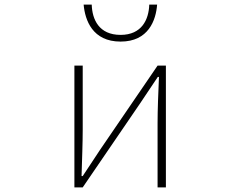

<svg xmlns="http://www.w3.org/2000/svg" viewBox="-20 -811 1040 831"><path d="M302 0H338L586 -363C608 -396 641 -445 663 -478H668C665 -407 662 -336 662 -277V0H698V-527H662L414 -164C392 -131 360 -82 338 -49H333C335 -120 338 -191 338 -249V-527H302ZM502 -631C623 -631 655 -724 660 -791H626C624 -727 594 -660 502 -660C408 -660 379 -727 377 -791H342C348 -724 380 -631 502 -631Z"/></svg>

Font: Harano Aji Gothic TW ExtraLight
Style: Regular
Weight: 250
Foundry: Masamichi Hosoda
Version: HaranoAjiGothicTW-ExtraLight version 20230610;ttx 4.39.4